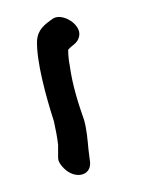

<svg xmlns="http://www.w3.org/2000/svg" viewBox="-20 -130 170 228"><path d="M49 57C49 62 52 66 56 70C69 83 88 79 87 63L85 47C84 36 83 24 80 13C73 -7 66 -29 63 -51C61 -61 61 -68 61 -71C66 -77 72 -78 74 -87C77 -101 54 -115 43 -108C33 -101 25 -95 24 -82C23 -57 35 -14 44 14C46 23 48 33 49 42Z"/></svg>

Font: Stray Cat
Style: OpObl
Weight: 400
Version: Version 1.0